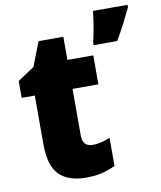

<svg xmlns="http://www.w3.org/2000/svg" viewBox="-86 -828 759 907"><g transform="rotate(-10 294.0 -375.0)"><path d="M311 -137Q332 -137 352.5 -142Q373 -147 395 -156V-21Q365 -7 332 1.5Q299 10 253 10Q171 10 126.5 -32.5Q82 -75 82 -182V-414H19V-495L99 -548L144 -664H263V-553H387V-414H263V-191Q263 -137 311 -137ZM588 -749Q570 -711 552 -676Q534 -641 510 -600H397V-614Q402 -633 407 -659Q412 -685 416 -712Q420 -739 422 -760H588Z"/></g></svg>

Font: Noto Sans Gurmukhi UI SemiCondensed Black
Style: Regular
Weight: 900
Width: 4
Designer: Jelle Bosma - Monotype Design Team
Foundry: Monotype Imaging Inc.
Version: Version 2.004; ttfautohint (v1.8.4.7-5d5b)